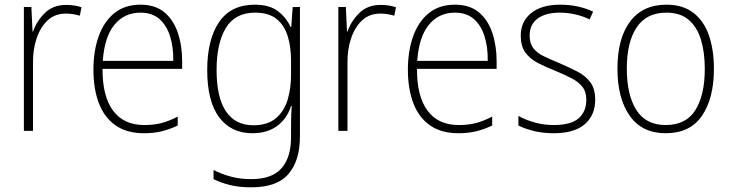

<svg xmlns="http://www.w3.org/2000/svg" viewBox="-20 -559 3123 820"><path d="M263 -538Q299 -538 328 -528L321 -492Q307 -496 292.5 -498.5Q278 -501 262 -501Q215 -501 184 -472.5Q153 -444 136.5 -395.5Q120 -347 121 -288V0H82V-529H114L119 -424H121Q136 -468 171 -503Q206 -538 263 -538Z M580 -539Q643 -539 682 -506.5Q721 -474 739.5 -419Q758 -364 758 -297V-265H418Q417 -149 462.5 -87Q508 -25 596 -25Q636 -25 668 -33Q700 -41 739 -61V-23Q706 -7 671.5 1.5Q637 10 595 10Q521 10 473 -24Q425 -58 402 -119Q379 -180 379 -262Q379 -341 401.5 -404Q424 -467 468.5 -503Q513 -539 580 -539ZM580 -505Q511 -505 468.5 -453Q426 -401 419 -299H720Q721 -358 706 -405Q691 -452 660 -478.5Q629 -505 580 -505Z M1068 -539Q1130 -539 1166 -512Q1202 -485 1221 -444H1224L1230 -529H1261V24Q1261 126 1212.5 183.5Q1164 241 1053 241Q1002 241 963 231.5Q924 222 892 206V167Q925 184 965 195Q1005 206 1053 206Q1142 206 1182.5 159.5Q1223 113 1223 27V-12Q1223 -36 1223.5 -58Q1224 -80 1226 -106H1223Q1205 -51 1163 -20.5Q1121 10 1058 10Q967 10 916 -58Q865 -126 865 -260Q865 -390 915.5 -464.5Q966 -539 1068 -539ZM1070 -505Q984 -505 944.5 -439.5Q905 -374 905 -260Q905 -143 945 -83.5Q985 -24 1062 -24Q1124 -24 1159.5 -55Q1195 -86 1209 -135Q1223 -184 1223 -239V-299Q1223 -359 1208.5 -405.5Q1194 -452 1160.5 -478.5Q1127 -505 1070 -505Z M1606 -538Q1642 -538 1671 -528L1664 -492Q1650 -496 1635.5 -498.5Q1621 -501 1605 -501Q1558 -501 1527 -472.5Q1496 -444 1479.5 -395.5Q1463 -347 1464 -288V0H1425V-529H1457L1462 -424H1464Q1479 -468 1514 -503Q1549 -538 1606 -538Z M1923 -539Q1986 -539 2025 -506.5Q2064 -474 2082.5 -419Q2101 -364 2101 -297V-265H1761Q1760 -149 1805.5 -87Q1851 -25 1939 -25Q1979 -25 2011 -33Q2043 -41 2082 -61V-23Q2049 -7 2014.5 1.5Q1980 10 1938 10Q1864 10 1816 -24Q1768 -58 1745 -119Q1722 -180 1722 -262Q1722 -341 1744.5 -404Q1767 -467 1811.5 -503Q1856 -539 1923 -539ZM1923 -505Q1854 -505 1811.5 -453Q1769 -401 1762 -299H2063Q2064 -358 2049 -405Q2034 -452 2003 -478.5Q1972 -505 1923 -505Z M2522 -133Q2522 -67 2477.5 -28.5Q2433 10 2345 10Q2297 10 2258 0Q2219 -10 2194 -23V-64Q2226 -46 2265 -35.5Q2304 -25 2345 -25Q2418 -25 2451 -53.5Q2484 -82 2484 -133Q2484 -167 2467.5 -188Q2451 -209 2421.5 -224.5Q2392 -240 2353 -256Q2310 -273 2276.5 -290.5Q2243 -308 2223.5 -335Q2204 -362 2204 -407Q2204 -467 2248.5 -503Q2293 -539 2372 -539Q2413 -539 2449 -531Q2485 -523 2513 -509L2498 -476Q2473 -489 2439 -497Q2405 -505 2371 -505Q2311 -505 2276.5 -480Q2242 -455 2242 -407Q2242 -374 2257.5 -353.5Q2273 -333 2302 -319Q2331 -305 2370 -289Q2411 -271 2445.5 -253.5Q2480 -236 2501 -208Q2522 -180 2522 -133Z M3029 -265Q3029 -139 2978 -64.5Q2927 10 2823 10Q2722 10 2669.5 -64.5Q2617 -139 2617 -266Q2617 -395 2671 -467Q2725 -539 2826 -539Q2896 -539 2941 -504.5Q2986 -470 3007.5 -408.5Q3029 -347 3029 -265ZM2657 -266Q2657 -154 2697.5 -89.5Q2738 -25 2823 -25Q2910 -25 2950 -89Q2990 -153 2990 -265Q2990 -336 2973.5 -390Q2957 -444 2921 -474.5Q2885 -505 2826 -505Q2741 -505 2699 -442Q2657 -379 2657 -266Z"/></svg>

Font: Noto Sans Khmer SemiCondensed ExtraLight
Style: Regular
Weight: 200
Width: 4
Designer: Danh Hong and the Monotype Design Team
Foundry: Monotype Imaging Inc.
Version: Version 2.004; ttfautohint (v1.8.4.7-5d5b)